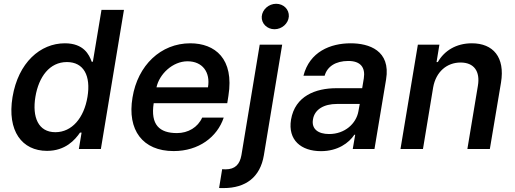

<svg xmlns="http://www.w3.org/2000/svg" viewBox="-20 -779 2694 1004"><path d="M225.9 9.9C322.1 9.9 372.5 -47.9 398.4 -85.6H406.6L392.4 0H507.5L628.2 -727.3H510.7L465.6 -456.3H459.5C446.4 -492.9 418 -552.6 319.2 -552.6C190.3 -552.6 75.6 -451.3 45.5 -271.7C16.3 -93.8 95.2 9.9 225.9 9.9ZM165.1 -272.7C182.5 -377.5 239.3 -454.5 329.9 -454.5C418 -454.5 455.6 -382.5 437.5 -272.7C419.4 -162.3 356.2 -87.7 269.5 -87.7C179.7 -87.7 147.7 -166.9 165.1 -272.7Z M888.1 11C1019.2 11 1116.1 -62.5 1149.9 -164.1H1037.3C1014.2 -112.9 963.8 -83.1 905.2 -83.1C814.3 -83.1 766.3 -126.1 783.7 -239.3H1168.3L1174.4 -277.7C1205.6 -472.3 1104 -552.6 974.8 -552.6C821 -552.6 700.3 -437.5 672.9 -269.2C644.2 -99.1 725.9 11 888.1 11ZM798.3 -322.4C812.9 -391 882.5 -458.5 960.6 -458.5C1039.1 -458.5 1081 -400.9 1067.5 -322.4Z M1338.1 -545.5 1242.5 32C1234 80.3 1209.5 106.5 1159.4 106.5C1153.4 106.5 1148.1 106.2 1141.7 105.8L1125.7 204.2C1133.9 204.5 1141.3 204.5 1148.8 204.5C1265.6 204.5 1340.6 147 1359.7 33.4L1455.6 -545.5ZM1348.7 -692.8C1346.2 -656.2 1376.4 -626.1 1415.5 -626.1C1454.2 -626.1 1487.9 -656.2 1490.4 -692.8C1492.5 -729.4 1463.1 -759.2 1424 -759.2C1385.3 -759.2 1351.6 -729.4 1348.7 -692.8Z M1658.4 11.4C1746.4 11.4 1804.7 -31.6 1833.1 -74.6H1837.4L1824.6 0H1938.2L1998.9 -363.6C2024.1 -515.3 1909.1 -552.6 1813.9 -552.6C1707.4 -552.6 1598.7 -508.2 1566.8 -382.8H1677.6C1690.7 -430.8 1734.7 -460.2 1801.5 -460.2C1865.4 -460.2 1891.3 -426.1 1882.5 -369.7L1873.9 -317.8H1739.3C1630.3 -317.8 1522.7 -277 1501.8 -153.4C1484.4 -46.5 1554.7 11.4 1658.4 11.4ZM1616.5 -154.1C1624.6 -207.4 1674.7 -235.4 1741.5 -235.4H1861.2L1854 -196C1842.3 -132.8 1783.7 -78.1 1701 -78.1C1643.8 -78.1 1608 -104.4 1616.5 -154.1Z M2245 -321.7C2259.6 -404.5 2317.5 -452.1 2388.5 -452.1C2458.1 -452.1 2491.8 -406.6 2479 -330.6L2424 0H2541.5L2599.8 -346.9C2621.8 -480.1 2558.6 -552.6 2447.4 -552.6C2365.8 -552.6 2303.6 -514.2 2269.5 -454.5H2262.8L2277.7 -545.5H2165.1L2074.2 0H2191.8Z"/></svg>

Font: Magic Ui Pro Semi Bold
Style: Italic
Weight: 600
Italic angle: -9.39999°
Designer: Stefan Endress, Andreas Faust
Version: Version 1.000;FEAKit 1.0